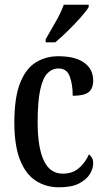

<svg xmlns="http://www.w3.org/2000/svg" viewBox="-20 -786 447 816"><path d="M231 10Q175 10 132 -18Q89 -46 65 -106.5Q41 -167 41 -265Q41 -372 65.5 -433.5Q90 -495 132.5 -521Q175 -547 227 -547Q300 -547 338 -519.5Q376 -492 376 -444Q376 -410 357 -394.5Q338 -379 289 -379Q289 -427 276.5 -461Q264 -495 229 -495Q202 -495 182 -475Q162 -455 151 -405Q140 -355 140 -266Q140 -160 166 -104Q192 -48 247 -48Q289 -48 316.5 -72.5Q344 -97 358 -130Q366 -124 371 -115Q376 -106 376 -91Q376 -70 362 -46.5Q348 -23 316.5 -6.5Q285 10 231 10ZM174 -619Q195 -656 217 -694Q239 -732 251 -766H357V-756Q347 -739 322.5 -711.5Q298 -684 269 -655.5Q240 -627 215 -606H174Z"/></svg>

Font: Noto Serif Tamil ExtraCondensed Medium
Style: Regular
Weight: 500
Width: 2
Designer: Indian Type Foundry, Tom Grace, and the Monotype Design Team
Foundry: Monotype Imaging Inc.
Version: Version 2.004; ttfautohint (v1.8.4.7-5d5b)